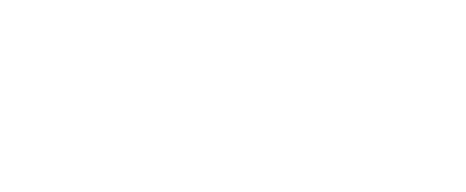

<svg xmlns="http://www.w3.org/2000/svg" viewBox="-20 30 340 140"><path d="M100 150Q100 150 100 150Q100 150 100 150Q100 150 100 150Q100 150 100 150Q100 150 100 150Q100 150 100 150Q100 150 100 150Q100 150 100 150Q100 150 100 150Q100 150 100 150Q100 150 100 150Q100 150 100 150ZM200 150Q200 150 200 150Q200 150 200 150Q200 150 200 150Q200 150 200 150Q200 150 200 150Q200 150 200 150Q200 150 200 150Q200 150 200 150Q200 150 200 150Q200 150 200 150Q200 150 200 150Q200 150 200 150ZM200 50Q200 50 200 50Q200 50 200 50Q200 50 200 50Q200 50 200 50Q200 50 200 50Q200 50 200 50Q200 50 200 50Q200 50 200 50Q200 50 200 50Q200 50 200 50Q200 50 200 50Q200 50 200 50Z"/></svg>

Font: TINY 5x3
Style: Regular
Weight: 400
Designer: Jack Halten Fahnestock
Foundry: Velvetyne Type Foundry
Version: Version 1.002